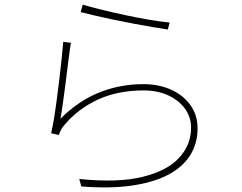

<svg xmlns="http://www.w3.org/2000/svg" viewBox="-20 -783 1040 826"><path d="M336 -763Q365 -754 414 -742Q463 -730 518.5 -718Q574 -706 625.5 -697.5Q677 -689 710 -686L702 -656Q675 -660 636.5 -666.5Q598 -673 553.5 -681.5Q509 -690 465.5 -699Q422 -708 386 -716.5Q350 -725 327 -731ZM285 -599Q280 -569 274.5 -524.5Q269 -480 263 -432Q257 -384 251 -341.5Q245 -299 240 -272Q317 -349 406.5 -385Q496 -421 597 -421Q663 -421 715.5 -397.5Q768 -374 799 -331Q830 -288 830 -231Q830 -166 798 -115Q766 -64 703 -31Q640 2 546.5 15.5Q453 29 330 19L321 -13Q487 4 593 -22Q699 -48 750.5 -104Q802 -160 802 -233Q802 -280 775 -316.5Q748 -353 702 -373.5Q656 -394 598 -394Q486 -394 400 -354Q314 -314 256 -244Q247 -234 241.5 -222.5Q236 -211 233 -202L200 -210Q206 -235 212.5 -274.5Q219 -314 225 -360Q231 -406 236.5 -452Q242 -498 246 -538Q250 -578 252 -603Z"/></svg>

Font: Noto Sans TC
Style: Regular
Weight: 100
Designer: Ryoko NISHIZUKA 西塚涼子 (kana, bopomofo & ideographs); Paul D. Hunt (Latin, Greek & Cyrillic); Sandoll Communications 산돌커뮤니
Foundry: Adobe
Version: Version 2.004;hotconv 1.0.118;makeotfexe 2.5.65603